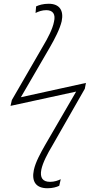

<svg xmlns="http://www.w3.org/2000/svg" viewBox="-20 -787 513 1021"><path d="M232 214C260 214 280 208 295 201L303 166C289 173 269 180 246 180C207 180 191 158 200 114C208 77 232 31 259 -14L431 -315L437 -346L91 -270L245 -535C272 -582 298 -632 308 -674C320 -732 296 -767 239 -767C209 -767 187 -760 172 -753L169 -718C185 -726 204 -733 226 -733C261 -733 277 -712 267 -671C260 -633 233 -582 209 -542L43 -255L36 -224L385 -300L220 -16C195 28 169 75 160 117C147 178 171 214 232 214Z"/></svg>

Font: Noto Sans ExtraLight
Style: Italic
Weight: 200
Italic angle: -12°
Designer: Monotype Design Team
Foundry: Monotype Imaging Inc.
Version: Version 2.013